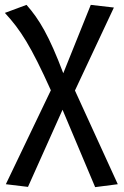

<svg xmlns="http://www.w3.org/2000/svg" viewBox="-25 -558 511 789"><path d="M-5 -505C59 -436 102 -369 184 -187L-1 199L90 210L232 -107L366 211L459 199L283 -186L443 -527L348 -538L235 -257C177 -411 136 -479 84 -538Z"/></svg>

Font: FiraGO Unicode
Style: Regular
Weight: 400
Designer: bBox Type
Foundry: bBox Type GmbH
Version: Version 1.001;PS 001.001;hotconv 1.0.88;makeotf.lib2.5.64775